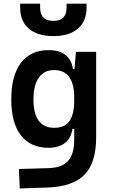

<svg xmlns="http://www.w3.org/2000/svg" viewBox="-20 -803 626 1056"><path d="M88.9 233.4 84 126.5 250 121.6Q322.3 119.1 355 81.3Q387.7 43.5 388.2 -30.3V-93.8H377.9Q371.6 -43.5 337.4 -16.8Q303.2 9.8 246.6 9.8Q147.9 9.8 95 -58.6Q42 -127 42 -256.3Q42 -387.7 95.2 -457.5Q148.4 -527.3 247.1 -527.3Q364.7 -527.3 381.3 -423.8H389.6L397.9 -517.6H508.8V-45.9Q508.8 92.3 444.6 158Q380.4 223.6 240.2 228.5ZM388.2 -265.6Q388.2 -417.5 277.8 -417.5Q222.7 -417.5 193.4 -376Q164.1 -334.5 164.1 -256.3Q164.1 -100.1 277.8 -100.1Q335.9 -100.1 362.1 -137.2Q388.2 -174.3 388.2 -251.5ZM273.4 -604.5Q186.5 -604.5 138.7 -645.5Q90.8 -686.5 90.8 -761.7V-782.7H200.7V-761.7Q200.7 -688 273.4 -688Q346.2 -688 346.2 -761.7V-782.7H456.1V-761.7Q456.1 -686.5 408.4 -645.5Q360.8 -604.5 273.4 -604.5Z"/></svg>

Font: Cascadia Mono NF SemiBold
Style: Regular
Weight: 600
Monospace: yes
Designer: Aaron Bell
Foundry: Saja Typeworks
Version: Version 2404.023; ttfautohint (v1.8.4)